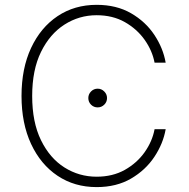

<svg xmlns="http://www.w3.org/2000/svg" viewBox="-20 -757 775 787"><path d="M659.1 -500H613.6Q604.4 -549 573 -593.6Q541.5 -638.1 491.7 -666.4Q441.8 -694.6 376.1 -694.6Q304.3 -694.6 244.3 -656.2Q184.3 -617.9 148.1 -544.2Q111.9 -470.5 111.9 -363.6Q111.9 -256 148.1 -182.2Q184.3 -108.3 244.3 -70.5Q304.3 -32.7 376.1 -32.7Q441.8 -32.7 491.7 -60.7Q541.5 -88.8 573 -133.3Q604.4 -177.9 613.6 -227.3H659.1Q648.8 -168.3 612.7 -114Q576.7 -59.7 517 -24.9Q457.4 9.9 376.1 9.9Q285.5 9.9 216.1 -36.4Q146.7 -82.7 107.4 -166.9Q68.2 -251.1 68.2 -363.6Q68.2 -476.6 107.4 -560.5Q146.7 -644.5 216.1 -690.9Q285.5 -737.2 376.1 -737.2Q457.4 -737.2 517 -702.8Q576.7 -668.3 612.7 -614Q648.8 -559.7 659.1 -500ZM380.3 -316.8Q364.3 -316.8 353.2 -327.9Q342 -339.1 342 -355.1Q342 -370.7 353.2 -382.1Q364.3 -393.5 380.3 -393.5Q396 -393.5 407.3 -382.1Q418.7 -370.7 418.7 -355.1Q418.7 -339.1 407.3 -327.9Q396 -316.8 380.3 -316.8Z"/></svg>

Font: Inter UI Extra Light
Style: Regular
Weight: 200
Designer: Rasmus Andersson
Foundry: rsms
Version: 3.2;8d6f07862